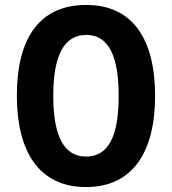

<svg xmlns="http://www.w3.org/2000/svg" viewBox="-20 -745 694 775"><path d="M606 -358C606 -584 518 -725 328 -725C141 -725 48 -593 48 -359C48 -134 137 10 327 10C517 10 606 -133 606 -358ZM195 -358C195 -518 237 -604 328 -604C418 -604 459 -520 459 -358C459 -195 418 -113 327 -113C237 -113 195 -198 195 -358Z"/></svg>

Font: Noto Sans Ethiopic Condensed
Style: Bold
Weight: 700
Width: 3
Designer: Monotype Design Team
Foundry: Monotype Imaging Inc.
Version: Version 2.102